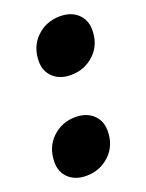

<svg xmlns="http://www.w3.org/2000/svg" viewBox="-112 -602 509 670"><g transform="rotate(-20 142.5 -266.5)"><path d="M162 -338Q121 -338 96.5 -361Q72 -384 72 -420Q72 -475 107.5 -509.5Q143 -544 195 -544Q236 -544 260.5 -521Q285 -498 285 -461Q285 -406 249 -372Q213 -338 162 -338ZM92 11Q52 11 27.5 -11.5Q3 -34 3 -71Q3 -126 38.5 -160.5Q74 -195 125 -195Q166 -195 190.5 -172Q215 -149 215 -112Q215 -57 179 -23Q143 11 92 11Z"/></g></svg>

Font: Kufam ExtraBold
Style: Italic
Weight: 800
Italic angle: -11°
Designer: Artur Schmal
Foundry: Original Type
Version: Version 1.301; ttfautohint (v1.8.3)